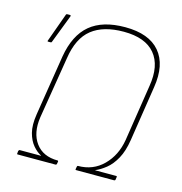

<svg xmlns="http://www.w3.org/2000/svg" viewBox="-100 -757 803 848"><g transform="rotate(15 301.0 -333.0)"><path d="M56 0Q52 0 53 -4L54 -15Q56 -21 60 -21H156L157 -22Q138 -31 119.5 -52.5Q101 -74 92 -108Q83 -142 91 -193L135 -469Q152 -570 209.5 -618Q267 -666 370 -666Q479 -666 528.5 -607.5Q578 -549 561 -443L522 -191Q514 -139 495 -104.5Q476 -70 451.5 -50.5Q427 -31 405 -22V-21H501Q505 -21 504 -16L502 -3Q501 0 496 0H324Q319 0 320 -4L322 -15Q323 -20 326 -20Q395 -20 441.5 -66.5Q488 -113 500 -185L540 -443Q556 -539 512 -592Q468 -645 369 -645Q276 -645 223 -603Q170 -561 156 -467L110 -185Q99 -111 132.5 -65.5Q166 -20 233 -20Q237 -20 236 -14L234 -4Q233 0 229 0ZM57 -516Q52 -516 55 -522L102 -652Q103 -655 108 -655H119Q122 -655 123 -653.5Q124 -652 123 -649L73 -519Q72 -517 70.5 -516.5Q69 -516 66 -516Z"/></g></svg>

Font: Sofia Sans Semi Condensed Thin
Style: Italic
Weight: 250
Italic angle: -9°
Version: Version 4.100